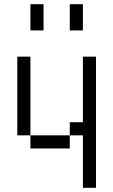

<svg xmlns="http://www.w3.org/2000/svg" viewBox="-20 -895 540 915"><path d="M187.5 -750H125V-875H187.5ZM62.5 -625H125V-250H62.5ZM125 -250H312.5V-187.5H125ZM312.5 -312.5H375V-625H437.5V0H375V-250H312.5ZM312.5 -875H375V-750H312.5Z"/></svg>

Font: 寒蝉点阵体 16px
Style: Regular
Weight: 400
Designer: Designed by Warren2060
Foundry: ChillType
Version: Version 1.000